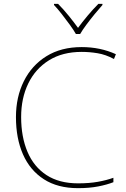

<svg xmlns="http://www.w3.org/2000/svg" viewBox="-20 -969 654 999"><path d="M405 -699Q305 -699 234.5 -655Q164 -611 127 -534.5Q90 -458 90 -360Q90 -257 123 -179Q156 -101 222 -58Q288 -15 386 -15Q444 -15 489 -23Q534 -31 570 -44V-21Q537 -8 491 1Q445 10 386 10Q280 10 208 -36.5Q136 -83 99.5 -166Q63 -249 63 -360Q63 -464 104 -546.5Q145 -629 221.5 -676.5Q298 -724 405 -724Q502 -724 583 -687L573 -662Q530 -685 488 -692Q446 -699 405 -699ZM375 -792Q363 -813 343 -840.5Q323 -868 301.5 -895.5Q280 -923 261 -943V-949H282Q310 -921 337.5 -887Q365 -853 386 -824Q407 -853 435.5 -887Q464 -921 492 -949H513V-943Q495 -923 472.5 -895.5Q450 -868 429.5 -840.5Q409 -813 397 -792Z"/></svg>

Font: Noto Sans Myanmar Thin
Style: Regular
Weight: 100
Designer: Monotype Design Team
Foundry: Monotype Imaging Inc.
Version: Version 2.107; ttfautohint (v1.8.4.7-5d5b)